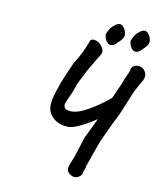

<svg xmlns="http://www.w3.org/2000/svg" viewBox="-137 -966 968 1158"><g transform="rotate(15 347.0 -387.0)"><path d="M694 -601Q694 -593 690 -579L654 -499L637 -445Q634 -435 630.5 -424Q627 -413 623 -401Q609 -353 600 -330Q585 -296 560 -226L540 -170Q530 -145 510 -62Q499 -17 491 12Q492 19 487.5 33.5Q483 48 482 54Q483 70 468.5 82Q454 94 436 94Q426 94 419 90Q389 78 389 51Q389 35 400 2Q406 -14 408 -22L417 -61Q436 -157 444 -169L486 -280Q436 -240 391 -214Q346 -188 319 -188Q269 -186 232.5 -211.5Q196 -237 189 -280Q185 -319 198.5 -374Q212 -429 213 -434Q221 -460 234.5 -501.5Q248 -543 256 -565Q283 -618 294 -648.5Q305 -679 316 -716Q317 -736 340 -736Q365 -736 386 -716Q407 -696 407 -675Q407 -666 402 -658Q388 -633 368 -589L347 -545L314 -462Q309 -449 302 -420Q292 -380 285 -366Q283 -359 278 -345.5Q273 -332 270.5 -321Q268 -310 271 -304Q276 -291 283.5 -287Q291 -283 313 -283Q356 -283 422 -329.5Q488 -376 536 -426L572 -529Q575 -550 588 -582Q599 -611 598 -619Q598 -634 611.5 -643.5Q625 -653 642 -653Q653 -653 663 -648.5Q673 -644 680 -636Q694 -619 694 -601ZM400 -790Q403 -801 411 -818.5Q419 -836 432 -847Q435 -849 440 -855Q445 -861 450 -862Q459 -868 467 -868Q487 -868 504 -838Q512 -820 512 -810Q512 -799 505.5 -787.5Q499 -776 484 -759Q463 -731 444 -731Q431 -731 419 -743Q410 -751 404 -767.5Q398 -784 400 -790ZM555 -790Q558 -801 566 -818.5Q574 -836 587 -847Q590 -849 595 -855Q600 -861 605 -862Q614 -868 622 -868Q642 -868 659 -838Q667 -820 667 -810Q667 -799 660.5 -787.5Q654 -776 639 -759Q618 -731 599 -731Q586 -731 574 -743Q565 -751 559 -767.5Q553 -784 555 -790Z"/></g></svg>

Font: Caveat
Style: Bold
Weight: 700
Designer: Pablo Impallari
Foundry: Pablo Impallari
Version: Version 1.500; ttfautohint (v1.6)